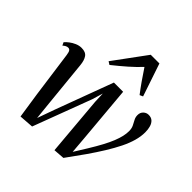

<svg xmlns="http://www.w3.org/2000/svg" viewBox="-209 -951 1126 1126"><g transform="rotate(45 354.0 -388.0)"><path d="M126 10 102 -149.5 62.5 -436.5Q59.5 -457.5 54 -465.5Q48.5 -473.5 38.5 -473.5Q29.5 -473.5 21.5 -469Q13.5 -464.5 5.5 -457.5L-3.5 -476.5Q5.5 -487.5 20.8 -499.2Q36 -511 55.5 -519.5Q75 -528 95 -528Q129.5 -528 143.5 -507.8Q157.5 -487.5 161 -452L189 -170L201 -52.5L240 -161.5L372.5 -518H449L480.5 -162.5L489 -59.5L537 -137Q565 -182.5 584.2 -218.5Q603.5 -254.5 615 -283.5Q626.5 -312.5 631.8 -335.8Q637 -359 637 -379Q637 -402 629 -418Q621 -434 613 -448.8Q605 -463.5 605 -481Q605 -502.5 618.8 -515.5Q632.5 -528.5 651 -528.5Q672 -528.5 684.8 -517Q697.5 -505.5 703.2 -485.8Q709 -466 709 -441.5Q709 -407 698.5 -369.8Q688 -332.5 667.8 -291.5Q647.5 -250.5 619 -204.2Q590.5 -158 554.5 -106.2Q518.5 -54.5 475.5 4L406.5 9L374.5 -360.5L372 -426.5L352 -359.5L215.5 3.5ZM281 -572.5 262 -584.5 410 -786H482L551 -581.5L531 -572.5Q507.5 -603 484.2 -636.2Q461 -669.5 434.5 -709.5Q402.5 -675.5 365 -642.5Q327.5 -609.5 281 -572.5Z"/></g></svg>

Font: Merriweather 120pt
Style: Italic
Weight: 400
Italic angle: -7.8°
Version: Version 2.101